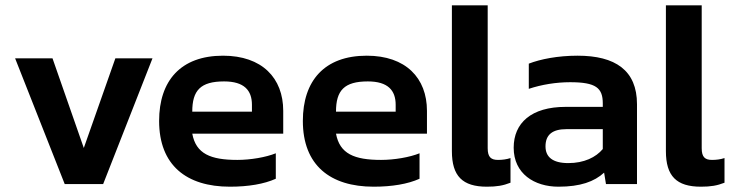

<svg xmlns="http://www.w3.org/2000/svg" viewBox="-20 -694 2772 724"><path d="M224 0H369L555 -474H415L296 -136L178 -474H37Z M847 10C916 10 976 0 1020 -20V-116C983 -101 925 -91 875 -91C774 -91 719 -114 705 -190H1048V-276C1048 -400 968 -484 821 -484C661 -484 580 -389 580 -238C580 -71 683 10 847 10ZM705 -273C705 -353 736 -387 825 -387C901 -387 930 -353 930 -299V-273Z M1389 10C1458 10 1518 0 1562 -20V-116C1525 -101 1467 -91 1417 -91C1316 -91 1261 -114 1247 -190H1590V-276C1590 -400 1510 -484 1363 -484C1203 -484 1122 -389 1122 -238C1122 -71 1225 10 1389 10ZM1247 -273C1247 -353 1278 -387 1367 -387C1443 -387 1472 -353 1472 -299V-273Z M1816 10C1853 10 1877 6 1905 -5V-98C1890 -93 1874 -91 1858 -91C1832 -91 1819 -101 1819 -135V-674H1684V-124C1684 -30 1724 10 1816 10Z M2086 10C2168 10 2221 -9 2258 -43L2265 0H2382V-301C2382 -429 2300 -484 2158 -484C2083 -484 2018 -471 1974 -454V-359C2022 -375 2077 -384 2130 -384C2228 -384 2253 -362 2253 -304V-291H2113C1983 -291 1917 -230 1917 -137C1917 -39 1995 10 2086 10ZM2123 -79C2064 -79 2037 -102 2037 -142C2037 -186 2063 -207 2116 -207H2253V-132C2227 -101 2183 -79 2123 -79Z M2623 10C2660 10 2684 6 2712 -5V-98C2697 -93 2681 -91 2665 -91C2639 -91 2626 -101 2626 -135V-674H2491V-124C2491 -30 2531 10 2623 10Z"/></svg>

Font: Kanit Medium
Style: Regular
Weight: 500
Designer: Katatrad Team
Foundry: CadsonDemak
Version: Version 1.000;PS 001.000;hotconv 1.0.88;makeotf.lib2.5.64775